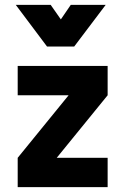

<svg xmlns="http://www.w3.org/2000/svg" viewBox="-20 -772 517 792"><path d="M53 -379V-500H424V-379L214 -121H424V0H53V-121L263 -379ZM174 -580 45 -752H189L231 -692L272 -752H416L286 -580Z"/></svg>

Font: TitilliumText22L Xb
Style: Bold
Weight: 400
Designer: Campivisivi
Foundry: Campivisivi
Version: 1.000